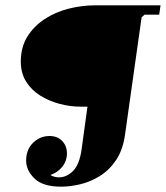

<svg xmlns="http://www.w3.org/2000/svg" viewBox="-20 -690 622 720"><path d="M337 -670H582L577 -635H522L511 -625L449 -186Q441 -128 415.5 -90Q390 -52 354.5 -30Q319 -8 281 1Q243 10 209 10Q141 10 109.5 -20.5Q78 -51 78 -88Q78 -129 104 -154.5Q130 -180 166 -180Q195 -180 213 -161.5Q231 -143 231 -115Q231 -86 213 -64Q195 -42 169 -34Q175 -30 183 -27.5Q191 -25 201 -25Q230 -25 254 -49Q278 -73 286 -130L308 -290H283Q243 -290 203.5 -300.5Q164 -311 131 -331.5Q98 -352 78 -384Q58 -416 58 -459Q58 -513 82.5 -552.5Q107 -592 147.5 -618.5Q188 -645 237.5 -657.5Q287 -670 337 -670Z"/></svg>

Font: Brygada 1918
Style: Italic
Weight: 400
Italic angle: -8°
Designer: Mateusz Machalski | Borys Kosmynka | Przemek Hoffer
Foundry: NIEPODLEGLA 2018
Version: Version 3.006